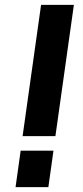

<svg xmlns="http://www.w3.org/2000/svg" viewBox="-20 -770 340 790"><path d="M73 -210 149 -750H284L208 -210ZM44 0 65 -150H200L179 0Z"/></svg>

Font: Mohave Light
Style: Bold Italic
Weight: 700
Italic angle: -8°
Version: Version 2.003